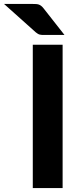

<svg xmlns="http://www.w3.org/2000/svg" viewBox="-90 -952 412 972"><path d="M227 0H76V-725.5H227ZM74.5 -932Q85 -932 92.8 -931.5Q100.5 -931 106.8 -928.8Q113 -926.5 118.5 -922.2Q124 -918 130 -910.5L236.5 -775H136.5Q128.5 -775 122.5 -775.2Q116.5 -775.5 111.5 -776.8Q106.5 -778 101.8 -780.8Q97 -783.5 91.5 -788L-69.5 -932Z"/></svg>

Font: Lato
Style: Regular
Weight: 800
Designer: Lukasz Dziedzic with Adam Twardoch and Botio Nikoltchev
Foundry: tyPoland Lukasz Dziedzic
Version: Version 2.015; 2015-08-06; http://www.latofonts.com/; ttfaut